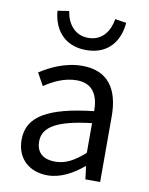

<svg xmlns="http://www.w3.org/2000/svg" viewBox="-91 -882 745 961"><g transform="rotate(10 281.5 -401.5)"><path d="M217 13C284 13 345 -22 397 -65H400L408 0H483V-334C483 -469 428 -557 295 -557C207 -557 131 -518 82 -486L117 -423C160 -452 217 -481 280 -481C369 -481 392 -414 392 -344C161 -318 59 -259 59 -141C59 -43 126 13 217 13ZM243 -61C189 -61 147 -85 147 -147C147 -217 209 -262 392 -283V-132C339 -85 295 -61 243 -61ZM299 -638C419 -638 467 -724 473 -807L416 -816C407 -758 372 -700 299 -700C226 -700 190 -758 182 -816L124 -807C130 -724 179 -638 299 -638Z"/></g></svg>

Font: Source Han Sans JP
Style: Regular
Weight: 400
Designer: Ryoko NISHIZUKA 西塚涼子 (kana, bopomofo & ideographs); Paul D. Hunt (Latin, Greek & Cyrillic); Sandoll Communications 산돌커뮤니
Foundry: Adobe
Version: Version 2.004;hotconv 1.0.118;makeotfexe 2.5.65603